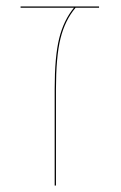

<svg xmlns="http://www.w3.org/2000/svg" viewBox="-20 -577 377 597"><path d="M288 -553H215Q182 -514 168 -457Q154 -400 154 -300V0H150V-300Q150 -401 164 -457.5Q178 -514 210 -553H44V-557H288Z"/></svg>

Font: FiraGO Four
Style: Regular
Weight: 100
Designer: bBox Type
Foundry: bBox Type GmbH
Version: Version 1.001